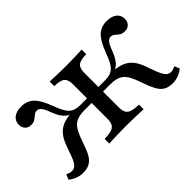

<svg xmlns="http://www.w3.org/2000/svg" viewBox="-67 -670 925 925"><g transform="rotate(-45 395.0 -208.0)"><path d="M700.8 11.3Q677.4 11.3 660.9 4Q644.4 -3.2 632.7 -19Q621 -34.7 610.5 -60.5L587.1 -123.4Q575.8 -152.4 562.9 -168.5Q550 -184.7 531 -191.5Q512.1 -198.4 481.5 -198.4H416.9V-229.8H477.4Q504.8 -229.8 521.4 -237.5Q537.9 -245.2 550.4 -264.9Q562.9 -284.7 575.8 -320.2Q597.6 -379 622.6 -402.8Q647.6 -426.6 685.5 -426.6Q718.5 -426.6 737.5 -412.1Q756.5 -397.6 756.5 -371.8Q756.5 -352.4 744.8 -340.7Q733.1 -329 714.5 -329Q700.8 -329 691.9 -333.5Q683.1 -337.9 676.6 -344Q670.2 -350 662.9 -354.8Q655.6 -359.7 646 -359.7Q638.7 -359.7 631.9 -354.8Q625 -350 618.5 -338.3Q612.1 -326.6 604 -305.6Q591.1 -271 575.4 -252.8Q559.7 -234.7 533.9 -225.8L514.5 -234.7Q558.1 -234.7 586.3 -225.4Q614.5 -216.1 632.7 -196.4Q650.8 -176.6 663.7 -142.7L684.7 -84.7Q696 -56.5 706.5 -44.8Q716.9 -33.1 733.1 -33.1Q746 -33.1 762.9 -41.9L774.2 -16.1Q758.9 -3.2 740.3 4Q721.8 11.3 700.8 11.3ZM89.5 11.3Q69.4 11.3 50.4 4Q31.5 -3.2 16.1 -16.1L27.4 -41.9Q44.4 -33.1 57.3 -33.1Q73.4 -33.1 84.3 -44.8Q95.2 -56.5 105.6 -84.7L126.6 -142.7Q139.5 -176.6 157.7 -196.4Q175.8 -216.1 204 -225.4Q232.3 -234.7 275.8 -234.7L256.5 -225.8Q231.5 -234.7 215.3 -252.8Q199.2 -271 186.3 -305.6Q179 -326.6 172.2 -338.3Q165.3 -350 158.5 -354.8Q151.6 -359.7 143.5 -359.7Q134.7 -359.7 127.4 -354.8Q120.2 -350 113.3 -344Q106.5 -337.9 98 -333.5Q89.5 -329 75.8 -329Q57.3 -329 45.6 -340.7Q33.9 -352.4 33.9 -371.8Q33.9 -397.6 52.8 -412.1Q71.8 -426.6 104 -426.6Q142.7 -426.6 167.7 -402.8Q192.7 -379 214.5 -320.2Q227.4 -284.7 239.9 -264.9Q252.4 -245.2 269.4 -237.5Q286.3 -229.8 312.9 -229.8H373.4V-198.4H308.9Q279 -198.4 259.7 -191.5Q240.3 -184.7 227.4 -168.5Q214.5 -152.4 203.2 -123.4L179.8 -60.5Q170.2 -34.7 158.1 -19Q146 -3.2 129.4 4Q112.9 11.3 89.5 11.3ZM278.2 0V-31.5Q323.4 -32.3 339.9 -44.8Q356.5 -57.3 356.5 -88.7V-325.8Q356.5 -357.3 341.9 -369.8Q327.4 -382.3 286.3 -383.1V-414.5Q301.6 -413.7 332.7 -412.5Q363.7 -411.3 395.2 -411.3Q429 -411.3 458.9 -412.5Q488.7 -413.7 504 -414.5V-383.1Q462.9 -382.3 448.4 -369.8Q433.9 -357.3 433.9 -325.8V-88.7Q433.9 -57.3 450.4 -44.8Q466.9 -32.3 512.1 -31.5V0Q495.2 -0.8 461.7 -2Q428.2 -3.2 394.4 -3.2Q362.9 -3.2 329.4 -2Q296 -0.8 278.2 0Z"/></g></svg>

Font: Playfair 12pt
Style: Regular
Weight: 400
Designer: Claus Eggers Sørensen
Foundry: Claus Eggers Sørensen
Version: Version 2.000;gftools[0.9.28]